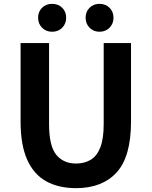

<svg xmlns="http://www.w3.org/2000/svg" viewBox="-20 -964 788 998"><path d="M375 14Q285 14 220.5 -21.5Q156 -57 121.5 -133.5Q87 -210 87 -333V-740H235V-320Q235 -205 272.5 -159.5Q310 -114 375 -114Q419 -114 451.5 -133.5Q484 -153 501.5 -198Q519 -243 519 -320V-740H661V-333Q661 -149 586 -67.5Q511 14 375 14ZM251 -799Q219 -799 198.5 -820Q178 -841 178 -872Q178 -903 198.5 -923.5Q219 -944 251 -944Q283 -944 303.5 -923.5Q324 -903 324 -872Q324 -841 303.5 -820Q283 -799 251 -799ZM497 -799Q466 -799 445.5 -820Q425 -841 425 -872Q425 -903 445.5 -923.5Q466 -944 497 -944Q529 -944 549.5 -923.5Q570 -903 570 -872Q570 -841 549.5 -820Q529 -799 497 -799Z"/></svg>

Font: Source Han Sans CN Bold
Style: Bold
Weight: 700
Designer: Ryoko NISHIZUKA 西塚涼子 (kana & ideographs); Paul D. Hunt (Latin, Greek & Cyrillic); Wenlong ZHANG 张文龙 (bopomofo); Sandoll 
Foundry: Adobe Systems Incorporated
Version: Version 1.00;May 30, 2023;FontCreator 11.5.0.2422 32-bit